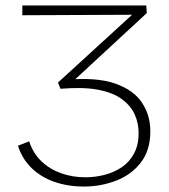

<svg xmlns="http://www.w3.org/2000/svg" viewBox="-20 -678 619 705"><path d="M287 7Q230 7 180.5 -10Q131 -27 96 -61Q61 -95 46 -143L87 -159Q102 -114 133 -85Q164 -56 205.5 -41.5Q247 -27 293 -27Q331 -27 366 -36.5Q401 -46 428.5 -65Q456 -84 472.5 -115Q489 -146 489 -189Q489 -226 474.5 -258Q460 -290 427.5 -314Q395 -338 340 -348.5Q285 -359 202 -352L193 -375L486 -643L501 -624L62 -622V-658H517L519 -630L227 -360L221 -385Q334 -395 402 -371.5Q470 -348 501 -301.5Q532 -255 532 -196Q532 -126 497 -81Q462 -36 406 -14.5Q350 7 287 7Z"/></svg>

Font: Ysabeau Office ExtraLight
Style: Regular
Weight: 250
Designer: Christian Thalmann (Catharsis Fonts)
Version: Version 2.001;gftools[0.9.30]; featfreeze: tnum,lnum,ss02